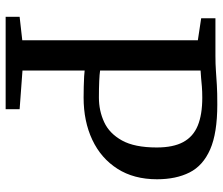

<svg xmlns="http://www.w3.org/2000/svg" viewBox="-75 -715 790 680"><g transform="rotate(90 320.0 -375.0)"><path d="M122.7 -58.9V-680.7L44.7 -692.5V-743H177.2Q207.4 -743 230.7 -744.7Q254 -746.4 281 -748Q308.1 -749.7 350.2 -749.6Q451.6 -749.6 509.2 -724.3Q566.8 -699 590.8 -651.3Q614.9 -603.6 614.9 -536.1Q614.9 -454.1 577.7 -395.9Q540.6 -337.7 475.2 -306.9Q409.8 -276.1 325.5 -276.1Q307.5 -276.1 286.9 -276.6Q266.3 -277.1 250.4 -278Q234.4 -279 229.9 -279.8V-59.6L366.8 -49.5V0H39.5V-49.5ZM229.8 -334.5Q242.6 -332.5 267.3 -331.4Q291.9 -330.3 325.8 -330.3Q372.3 -330.3 412.5 -348.9Q452.7 -367.4 477.5 -412Q502.3 -456.6 502.3 -535.1Q502.3 -593.6 483.1 -629Q463.9 -664.4 424.9 -680.4Q385.9 -696.4 326.4 -696.4Q304 -696.4 286.8 -695Q269.6 -693.6 255.8 -692.2Q242.1 -690.8 229.8 -690.4Z"/></g></svg>

Font: Merriweather 7pt Light
Style: Regular
Weight: 300
Designer: Eben Sorkin
Foundry: Eben Sorkin
Version: Version 2.200;gftools[0.9.31]